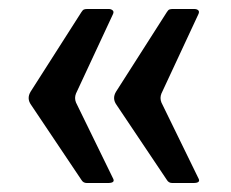

<svg xmlns="http://www.w3.org/2000/svg" viewBox="-20 -475 513 427"><path d="M422 -77Q426 -68 410 -68H363Q355 -68 351 -75L239 -242Q229 -256 238 -271L351 -448Q354 -453 357 -454Q360 -455 364 -455H412Q418 -455 421 -452Q424 -449 421 -443L339 -267Q335 -257 339 -247ZM232 -77Q236 -68 220 -68H173Q165 -68 161 -75L49 -242Q39 -256 48 -271L161 -448Q164 -453 167 -454Q170 -455 174 -455H222Q227 -455 230.5 -452Q234 -449 231 -443L149 -267Q145 -257 149 -247Z"/></svg>

Font: Libre Franklin Thin SemiBold
Style: Regular
Weight: 600
Version: Version 3.000